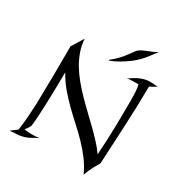

<svg xmlns="http://www.w3.org/2000/svg" viewBox="-208 -1061 1168 1232"><g transform="rotate(30 376.0 -445.5)"><path d="M141.1 -89.8Q140.1 -85.4 136.7 -79.6Q133.8 -74.2 128.4 -66.2Q123 -58.1 113.8 -46.9Q127.9 -43.9 142.3 -43Q156.7 -42 168.9 -42Q193.4 -42 208.7 -43.9Q224.1 -45.9 227.1 -46.9Q204.1 -36.1 189 -26.9Q173.8 -17.6 158 -10.7Q142.1 -3.9 121.8 0.7Q101.6 5.4 67.9 6.8Q69.8 5.9 74.2 -1L64.9 6.8Q58.1 7.8 50.8 7.8Q43.5 7.8 36.1 7.8L81.1 -25.9Q83 -37.6 85 -52.5Q86.9 -67.4 88.4 -83.5Q89.8 -99.6 91.3 -116Q92.8 -132.3 93.8 -147.9Q96.2 -184.1 98.1 -222.2Q100.6 -333 101.8 -440.2Q103 -547.4 103 -655.8L157.2 -743.2Q160.2 -696.3 175.3 -652.8Q190.4 -609.4 214.8 -568.6Q239.3 -527.8 270.5 -490Q301.8 -452.1 336.9 -416Q372.1 -379.9 408.7 -345.2Q445.3 -310.5 480 -276.6Q514.6 -242.7 545.7 -209.2Q576.7 -175.8 600.1 -142.1Q607.4 -248 609.6 -348.9Q611.8 -449.7 611.8 -549.8Q611.8 -594.7 609.4 -620.4Q606.9 -646 602.1 -663.1Q596.2 -662.1 589.6 -662.1Q583 -662.1 576.2 -662.1Q559.1 -662.1 543.2 -661.4Q527.3 -660.6 517.1 -655.8Q535.2 -668.5 552.2 -679.2Q569.3 -689.9 586.7 -697.5Q604 -705.1 621.8 -709.5Q639.6 -713.9 660.2 -713.9Q671.4 -713.9 685.3 -713.1Q699.2 -712.4 715.8 -710Q702.6 -701.7 690.9 -695.1Q679.2 -688.5 668 -683.1Q667 -533.7 659.4 -389.4Q651.9 -245.1 645 -101.1Q615.7 -53.2 602.8 -22.5Q589.8 8.3 587.9 15.1V17.1Q565.4 -33.7 532.7 -77.6Q500 -121.6 461.2 -161.6Q422.4 -201.7 380.4 -239.7Q338.4 -277.8 297.9 -317.6Q257.3 -357.4 220.9 -400.6Q184.6 -443.8 157.2 -494.1Q156.7 -451.7 156 -409.2Q155.3 -366.7 154.3 -326.2Q153.3 -285.6 151.9 -248.5Q150.4 -211.4 148.7 -180.7Q147 -149.9 145 -126.5Q143.1 -103 141.1 -89.8ZM67.9 6.8Q66.9 7.8 64.9 7.8V6.8ZM612.8 -907.7Q599.6 -890.1 587.4 -874Q577.1 -860.4 566.4 -846.7Q555.7 -833 548.8 -825.7Q518.1 -792 485.4 -768.1Q452.6 -744.1 424.8 -728.5Q392.6 -710.4 361.8 -698.7Q361.3 -700.2 361.3 -701.7Q361.3 -704.6 361.8 -705.1Q386.7 -725.1 402.8 -741.2Q418.9 -757.3 431.6 -772.7Q444.3 -788.1 455.8 -804.2Q467.3 -820.3 482.9 -840.8Q494.6 -852.5 509.5 -860.1Q524.4 -867.7 541.5 -874.3Q558.6 -880.9 576.7 -888.4Q594.7 -896 612.8 -907.7Z"/></g></svg>

Font: Quintessential
Style: Regular
Weight: 400
Designer: Astigmatic (AOETI)
Foundry: Astigmatic (AOETI)
Version: Version 1.000